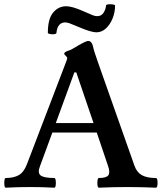

<svg xmlns="http://www.w3.org/2000/svg" viewBox="-22 -868 757 891"><path d="M5 3Q0 3 -1.5 -8Q-3 -19 -1.5 -30.5Q0 -42 5 -42Q42 -42 65.5 -55.5Q89 -69 103 -106L284 -579Q290 -594 290 -598Q290 -603 283 -609Q276 -615 276 -619Q276 -626 293 -632Q301 -634 314 -641Q327 -648 343 -658Q378 -678 387 -678Q403 -678 409 -655Q411 -644 417.5 -623.5Q424 -603 434 -575L602 -99Q613 -68 636.5 -55Q660 -42 701 -42Q707 -42 708.5 -30.5Q710 -19 708.5 -8Q707 3 701 3Q635 0 569 0Q503 0 437 3Q432 3 430.5 -8Q429 -19 430.5 -30.5Q432 -42 437 -42Q472 -42 481 -55Q490 -68 479 -99L427 -253H221L164 -98Q151 -66 166.5 -54Q182 -42 230 -42Q235 -42 236.5 -30.5Q238 -19 236.5 -8Q235 3 230 3Q173 0 118 0Q62 0 5 3ZM237 -297H412L332 -532H323ZM425 -718Q402 -718 347 -741Q312 -756 300.5 -760Q289 -764 281 -764Q245 -764 240 -716Q240 -711 230 -709.5Q220 -708 210 -710Q200 -712 200 -716Q200 -780 224.5 -809.5Q249 -839 285 -839Q313 -839 365 -816Q394 -803 406.5 -798Q419 -793 429 -793Q449 -793 459 -809.5Q469 -826 470 -842Q471 -847 481 -848Q491 -849 501.5 -847.5Q512 -846 512 -842Q512 -811 500.5 -782.5Q489 -754 469.5 -736Q450 -718 425 -718Z"/></svg>

Font: Junicode
Style: Bold
Weight: 700
Designer: Peter S. Baker
Version: Version 2.100; ttfautohint (v1.8.4)